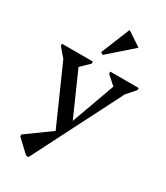

<svg xmlns="http://www.w3.org/2000/svg" viewBox="-246 -876 1062 1229"><g transform="rotate(30 285.5 -262.0)"><path d="M264 61 38 -449H74V-385L2 -469V-484H230V-469L161 -401H150V-448L326 -51L293 -48L442 -460V-404H431L359 -469V-484H569V-469L498 -388V-449H535L179 251H161L67 163V149L266 5ZM263 -552 246 -563 332 -775H336L437 -708V-705Z"/></g></svg>

Font: Platypi Light
Style: Regular
Weight: 400
Version: Version 1.200